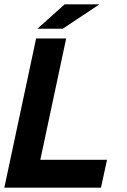

<svg xmlns="http://www.w3.org/2000/svg" viewBox="-27 -868 589 888"><path d="M-7 0 140 -690H279L132 0ZM55 0 83 -129H468L440 0ZM146 -735 272 -848H433L263 -735Z"/></svg>

Font: Radio Canada Big SemiBold
Style: Italic
Weight: 600
Italic angle: -12°
Designer: Étienne Aubert Bonn
Foundry: Coppers and Brasses
Version: Version 1.001